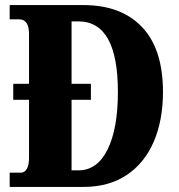

<svg xmlns="http://www.w3.org/2000/svg" viewBox="-20 -734 704 754"><path d="M18 -56H62Q77 -56 85.5 -71Q94 -86 94 -114V-342H32V-405H94V-601Q94 -658 55 -658H18V-714H308Q456 -714 538 -627.5Q620 -541 620 -373Q620 -262 584 -178Q548 -94 478 -47Q408 0 308 0H18ZM288 -65Q362 -65 402.5 -147Q443 -229 443 -373Q443 -650 288 -650H261V-405H337V-342H261V-65Z"/></svg>

Font: Noto Serif CondBlack
Style: Regular
Weight: 900
Width: 3
Designer: Monotype Design Team
Foundry: Monotype Imaging Inc.
Version: Version 1.001